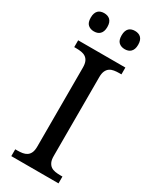

<svg xmlns="http://www.w3.org/2000/svg" viewBox="-230 -967 827 1025"><g transform="rotate(30 183.5 -454.5)"><path d="M38.1 0V-42H50.8Q67.9 -42 82.8 -44.4Q97.7 -46.9 108.9 -54.4Q120.1 -62 126.5 -76.2Q132.8 -90.3 132.8 -113.8V-600.1Q132.8 -623.5 126.5 -637.7Q120.1 -651.9 108.9 -659.4Q97.7 -667 82.8 -669.4Q67.9 -671.9 50.8 -671.9H38.1V-713.9H329.1V-671.9H315.9Q299.3 -671.9 284.2 -669.4Q269 -667 258.1 -659.4Q247.1 -651.9 240.5 -637.7Q233.9 -623.5 233.9 -600.1V-113.8Q233.9 -90.3 240.5 -76.2Q247.1 -62 258.1 -54.4Q269 -46.9 284.2 -44.4Q299.3 -42 315.9 -42H329.1V0ZM35.6 -853Q35.6 -868.7 39.6 -879.4Q43.5 -890.1 50.3 -896.7Q57.1 -903.3 66.4 -906.2Q75.7 -909.2 86.4 -909.2Q97.2 -909.2 106.4 -906.2Q115.7 -903.3 122.8 -896.7Q129.9 -890.1 133.8 -879.4Q137.7 -868.7 137.7 -853Q137.7 -837.9 133.8 -827.1Q129.9 -816.4 122.8 -809.6Q115.7 -802.7 106.4 -799.8Q97.2 -796.9 86.4 -796.9Q64.5 -796.9 50 -809.6Q35.6 -822.3 35.6 -853ZM225.6 -853Q225.6 -868.7 229.5 -879.4Q233.4 -890.1 240.2 -896.7Q247.1 -903.3 256.3 -906.2Q265.6 -909.2 276.4 -909.2Q287.1 -909.2 296.4 -906.2Q305.7 -903.3 312.7 -896.7Q319.8 -890.1 323.7 -879.4Q327.6 -868.7 327.6 -853Q327.6 -837.9 323.7 -827.1Q319.8 -816.4 312.7 -809.6Q305.7 -802.7 296.4 -799.8Q287.1 -796.9 276.4 -796.9Q254.4 -796.9 240 -809.6Q225.6 -822.3 225.6 -853Z"/></g></svg>

Font: Droid-TTFautohint Serif
Style: Regular
Weight: 400
Foundry: Ascender Corporation
Version: Version 1.00; ttfautohint (v1.00rc1.4-1a1c-dirty) -l 8 -r 50